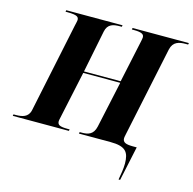

<svg xmlns="http://www.w3.org/2000/svg" viewBox="-153 -843 1188 1183"><g transform="rotate(15 441.0 -252.0)"><path d="M706 210H716L763 -10H738C694 -10 673 -18 673 -44C673 -48 674 -56 677 -69L798 -644C810 -697 849 -704 892 -704H905L907 -714H548L546 -704H559C615 -704 624 -691 624 -674C624 -669 622 -658 618 -640L562 -378H328L382 -647C392 -697 429 -704 469 -704H482L484 -714H125L123 -704H136C200 -704 208 -692 208 -673C208 -669 205 -656 200 -634L81 -65C71 -17 31 -10 -10 -10H-23L-25 0H333L335 -10H322C270 -10 257 -19 257 -42C257 -46 259 -56 262 -69L326 -368H562L498 -72C486 -17 450 -10 412 -10H399L397 0H597C698 0 718 34 719 105C719 137 712 179 706 210Z"/></g></svg>

Font: Noto Serif Display ExtraBold
Style: Italic
Weight: 800
Italic angle: -12°
Designer: Monotype Design Team
Foundry: Monotype Imaging Inc.
Version: Version 2.009